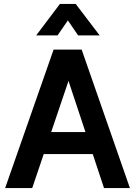

<svg xmlns="http://www.w3.org/2000/svg" viewBox="-20 -951 683 971"><path d="M6 0 251 -700H380L143 0ZM164 -172V-283H486V-172ZM506 0 274 -700H393L637 0ZM163 -772 283 -931H363L484 -772H375L291 -895H356L271 -772Z"/></svg>

Font: Inclusive Sans SemiBold
Style: Regular
Weight: 600
Designer: Olivia King
Foundry: Olivia King
Version: Version 2.004